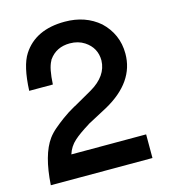

<svg xmlns="http://www.w3.org/2000/svg" viewBox="-105 -779 766 863"><g transform="rotate(-15 278.0 -347.0)"><path d="M498 -110V0H25Q34 -140 82 -206Q96 -225 116 -242Q136 -259 159 -276Q186 -296 220 -315H221L307 -364Q388 -411 390 -483Q390 -542 340 -575Q311 -594 272 -594Q209 -594 175 -546V-547L173 -541L174 -545Q172 -541 172 -540Q163 -524 158 -498Q153 -472 151 -435H41Q46 -550 79 -601Q139 -694 275 -694Q371 -694 436 -638Q468 -608 485 -569.5Q502 -531 502 -485Q502 -353 354 -271L260 -221H261Q212 -191 188 -169Q161 -145 150 -110Z"/></g></svg>

Font: Ekushey Bangla
Style: Bold
Weight: 700
Designer: Al Mamun Sumon
Foundry: Al Mamun Sumon
Version: Version 1.0